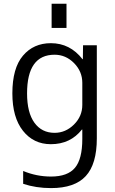

<svg xmlns="http://www.w3.org/2000/svg" viewBox="-20 -757 602 1008"><path d="M488.3 -519.5V-30.3Q488.3 104.5 430.2 167.5Q372.1 230.5 248 230.5Q168.9 230.5 101.6 208V140.6Q171.9 169.9 248 169.9Q335 169.9 373.5 124Q412.1 78.1 412.1 -27.3V-77.1H410.2Q349.6 0 247.1 0Q156.2 0 100.6 -70.3Q44.9 -140.6 44.9 -266.6Q44.9 -399.4 100.6 -464.8Q156.2 -530.3 247.1 -530.3Q347.7 -530.3 413.1 -446.3H415L416 -519.5ZM251 -610.4V-737.3H329.1V-610.4ZM122.1 -266.6Q122.1 -166 160.6 -112.8Q199.2 -59.6 266.6 -59.6Q324.2 -59.6 368.2 -103Q412.1 -146.5 412.1 -206.1V-322.3Q412.1 -381.8 368.7 -425.8Q325.2 -469.7 266.6 -469.7Q122.1 -469.7 122.1 -266.6Z"/></svg>

Font: Gen Shin Gothic Normal
Style: Regular
Weight: 300
Designer: [Source Han Sans]
Ryoko NISHIZUKA  (kana & ideographs); Paul D. Hunt (Latin, Greek & Cyrillic); Wenlong ZHANG  (bopomofo
Version: Version 1.002.20150607